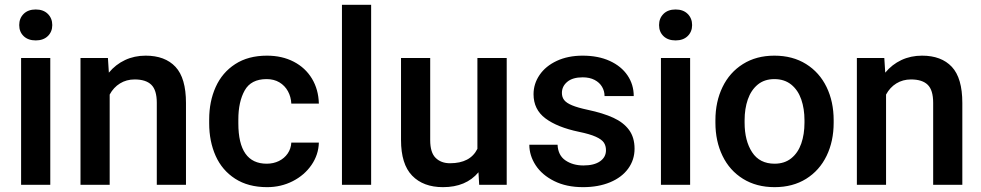

<svg xmlns="http://www.w3.org/2000/svg" viewBox="-20 -770 4088 800"><path d="M197.8 -665.5Q197.8 -637.7 179.2 -619.6Q160.6 -601.6 128.9 -601.6Q97.2 -601.6 78.6 -619.4Q60.1 -637.2 60.1 -665.5Q60.1 -693.8 78.6 -712.2Q97.2 -730.5 128.9 -730.5Q160.6 -730.5 179.2 -712.2Q197.8 -693.8 197.8 -665.5ZM67.9 0V-528.3H189.5V0Z M754.9 -340.8V0H633.3V-341.8Q633.3 -394.5 610.6 -416.7Q587.9 -439 541 -439Q506.8 -439 480 -422.4Q453.1 -405.8 437 -376V0H315.4V-528.3H429.7L433.6 -467.3Q461.9 -501.5 501 -519.8Q540 -538.1 586.9 -538.1Q667.5 -538.1 711.2 -491.5Q754.9 -444.8 754.9 -340.8Z M1308.6 -175.8Q1307.1 -125 1277.8 -82.5Q1248.5 -40 1199.7 -15.1Q1150.9 9.8 1092.8 9.8Q1014.2 9.8 959.7 -25.4Q905.3 -60.5 878.4 -120.8Q851.6 -181.2 851.6 -255.9V-272.5Q851.6 -347.2 878.7 -407.5Q905.8 -467.8 960 -502.9Q1014.2 -538.1 1092.3 -538.1Q1155.3 -538.1 1203.9 -512.9Q1252.4 -487.8 1279.8 -442.4Q1307.1 -397 1308.6 -338.4H1193.8Q1192.4 -366.7 1179.7 -389.9Q1167 -413.1 1144.3 -426.8Q1121.6 -440.4 1090.8 -440.4Q1025.9 -440.4 999.5 -393.1Q973.1 -345.7 973.1 -272.5V-255.9Q973.1 -87.9 1091.3 -87.9Q1119.1 -87.9 1142.1 -99.1Q1165 -110.4 1178.7 -130.4Q1192.4 -150.4 1193.8 -175.8Z M1404.8 0V-750H1526.4V0Z M2091.3 -528.3V0H1976.6L1973.6 -52.2Q1921.9 9.8 1825.7 9.8Q1743.7 9.8 1697.3 -38.1Q1650.9 -85.9 1650.9 -187V-528.3H1772.5V-186Q1772.5 -134.3 1795.2 -112.1Q1817.9 -89.8 1855 -89.8Q1939.5 -89.8 1969.2 -149.9V-528.3Z M2203.1 -377.4Q2203.1 -420.9 2228.3 -457.8Q2253.4 -494.6 2300 -516.4Q2346.7 -538.1 2407.7 -538.1Q2472.7 -538.1 2520.8 -516.1Q2568.8 -494.1 2594.7 -455.8Q2620.6 -417.5 2620.6 -369.6H2499Q2499 -390.6 2488.5 -408.4Q2478 -426.3 2457.5 -437Q2437 -447.8 2407.7 -447.8Q2366.2 -447.8 2343.8 -429.2Q2321.3 -410.6 2321.3 -382.8Q2321.3 -365.2 2330.8 -353Q2340.3 -340.8 2363.8 -331.1Q2387.2 -321.3 2428.7 -312.5Q2493.2 -298.8 2535.6 -279.3Q2578.1 -259.8 2601.1 -228.5Q2624 -197.3 2624 -150.4Q2624 -104 2597.4 -67.4Q2570.8 -30.8 2522 -10.5Q2473.1 9.8 2409.2 9.8Q2339.8 9.8 2289.1 -15.6Q2238.3 -41 2211.9 -81.5Q2185.5 -122.1 2185.5 -167H2303.2Q2305.2 -122.6 2336.2 -101.6Q2367.2 -80.6 2411.1 -80.6Q2455.6 -80.6 2480.2 -97.9Q2504.9 -115.2 2504.9 -144Q2504.9 -162.6 2496.1 -175.8Q2487.3 -189 2462.6 -200.2Q2438 -211.4 2392.6 -220.7Q2301.8 -239.7 2252.4 -276.9Q2203.1 -314 2203.1 -377.4Z M2863.8 -665.5Q2863.8 -637.7 2845.2 -619.6Q2826.7 -601.6 2794.9 -601.6Q2763.2 -601.6 2744.6 -619.4Q2726.1 -637.2 2726.1 -665.5Q2726.1 -693.8 2744.6 -712.2Q2763.2 -730.5 2794.9 -730.5Q2826.7 -730.5 2845.2 -712.2Q2863.8 -693.8 2863.8 -665.5ZM2733.9 0V-528.3H2855.5V0Z M3206.5 -538.1Q3282.7 -538.1 3338.6 -503.2Q3394.5 -468.3 3424.1 -407.2Q3453.6 -346.2 3453.6 -269V-258.8Q3453.6 -181.6 3424.1 -120.6Q3394.5 -59.6 3338.9 -24.9Q3283.2 9.8 3207.5 9.8Q3131.8 9.8 3075.9 -24.9Q3020 -59.6 2990.5 -120.6Q2960.9 -181.6 2960.9 -258.8V-269Q2960.9 -346.2 2990.5 -407.2Q3020 -468.3 3075.7 -503.2Q3131.3 -538.1 3206.5 -538.1ZM3207.5 -87.9Q3249 -87.9 3277.1 -110.6Q3305.2 -133.3 3318.6 -171.9Q3332 -210.4 3332 -258.8V-269Q3332 -316.9 3318.6 -355.7Q3305.2 -394.5 3276.9 -417.5Q3248.5 -440.4 3206.5 -440.4Q3165 -440.4 3137.2 -417.5Q3109.4 -394.5 3095.9 -355.7Q3082.5 -316.9 3082.5 -269V-258.8Q3082.5 -183.6 3113.8 -135.7Q3145 -87.9 3207.5 -87.9Z M3989.7 -340.8V0H3868.2V-341.8Q3868.2 -394.5 3845.5 -416.7Q3822.8 -439 3775.9 -439Q3741.7 -439 3714.8 -422.4Q3688 -405.8 3671.9 -376V0H3550.3V-528.3H3664.6L3668.5 -467.3Q3696.8 -501.5 3735.8 -519.8Q3774.9 -538.1 3821.8 -538.1Q3902.3 -538.1 3946 -491.5Q3989.7 -444.8 3989.7 -340.8Z"/></svg>

Font: Heebo Medium
Style: Regular
Weight: 500
Designer: Oded Ezer
Foundry: Meir Sadan
Version: Version 2.001; ttfautohint (v1.5.14-ce02) -l 8 -r 50 -G 200 